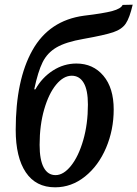

<svg xmlns="http://www.w3.org/2000/svg" viewBox="-20 -789 586 819"><path d="M47 -235Q47 -448 118.5 -575Q190 -702 338 -722Q422 -732 459 -742Q496 -752 503 -768L546 -769Q533 -713 516.5 -688.5Q500 -664 463 -651.5Q426 -639 336 -623Q261 -610 221.5 -587Q182 -564 162 -524Q142 -484 126 -408H131Q159 -458 205.5 -488Q252 -518 306 -518Q377 -518 421 -466Q465 -414 465 -322Q465 -235 432.5 -158.5Q400 -82 342.5 -36Q285 10 215 10Q133 10 90 -54Q47 -118 47 -235ZM355 -343Q355 -405 337 -435.5Q319 -466 286 -466Q251 -466 219.5 -428Q188 -390 168.5 -322.5Q149 -255 149 -171Q149 -107 166.5 -74.5Q184 -42 217 -42Q251 -42 283 -82Q315 -122 335 -191Q355 -260 355 -343Z"/></svg>

Font: Noto Serif CondSemiBold
Style: Italic
Weight: 600
Width: 3
Italic angle: -12°
Designer: Monotype Design Team
Foundry: Monotype Imaging Inc.
Version: Version 1.001